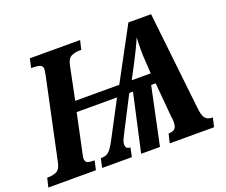

<svg xmlns="http://www.w3.org/2000/svg" viewBox="-137 -894 1261 1073"><g transform="rotate(-20 493.5 -357.0)"><path d="M-20 0 -7 -54H3Q27 -54 48.5 -64Q70 -74 78 -112L180 -592Q182 -608 184 -616Q186 -624 186 -628Q186 -649 170 -654.5Q154 -660 128 -660H118L130 -714H429L416 -660H406Q380 -660 357.5 -650Q335 -640 327 -600L287 -404H549L716 -714H851L915 -136Q919 -89 933 -71.5Q947 -54 972 -54H978L966 0H702L715 -54Q740 -54 752 -64.5Q764 -75 764 -108Q764 -114 763.5 -121.5Q763 -129 761 -136L743 -342H716L644 0H532L608 -342H586L487 -150Q476 -128 468 -111.5Q460 -95 460 -80Q460 -69 466 -61.5Q472 -54 488 -54L477 0H300L312 -54H316Q342 -54 358.5 -67.5Q375 -81 399 -126L513 -342H273L224 -110Q222 -104 221 -97Q220 -90 220 -85Q220 -65 233 -59.5Q246 -54 275 -54L263 0ZM623 -404H736L732 -472Q729 -505 729 -544Q729 -583 731 -620Q719 -591 700.5 -553.5Q682 -516 666 -485Z"/></g></svg>

Font: Noto Serif ExtraCondensed ExtraBold
Style: Italic
Weight: 800
Width: 2
Italic angle: -12°
Designer: Monotype Design Team
Foundry: Monotype Imaging Inc.
Version: Version 2.013